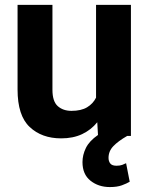

<svg xmlns="http://www.w3.org/2000/svg" viewBox="-20 -548 600 774"><path d="M502.9 184.6Q490.7 191.9 471.4 199Q452.1 206.1 422.9 206.1Q377 206.1 344.7 180.4Q312.5 154.8 312.5 105.5Q312.5 76.7 326.2 48.6Q339.8 20.5 375 -3.9L372.1 -55.2Q347.2 -24.4 311 -7.3Q274.9 9.8 226.6 9.8Q148.4 9.8 99.6 -36.1Q50.8 -82 50.8 -187V-528.3H191.4V-186Q191.4 -139.2 212.9 -120.1Q234.4 -101.1 268.1 -101.1Q307.1 -101.1 331.1 -115.5Q355 -129.9 367.2 -154.3V-528.3H507.8V0H492.7Q456.1 21 436.8 41.3Q417.5 61.5 417.5 88.4Q417.5 102.1 424.6 111.1Q431.6 120.1 449.7 120.1Q463.4 120.1 472.7 116.7Q481.9 113.3 488.3 109.9Z"/></svg>

Font: Vazirmatn RD UI FD
Style: Bold
Weight: 700
Designer: Saber Rastikerdar
Foundry: Saber Rastikerdar
Version: Version 33.003